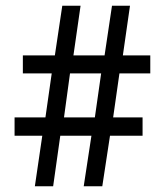

<svg xmlns="http://www.w3.org/2000/svg" viewBox="-20 -652 578 672"><path d="M128 -177H31V-241H139L161 -395H60V-458H172L198 -632H262L237 -458H346L372 -632H435L410 -458H506V-395H398L376 -241H479V-177H365L338 0H273L300 -177H191L166 0H102ZM312 -241 334 -395H225L204 -241Z"/></svg>

Font: Noto Sans Bengali UI Condensed
Style: Regular
Weight: 400
Width: 3
Designer: Jelle Bosma - Monotype Design Team
Foundry: Monotype Imaging Inc.
Version: Version 2.003